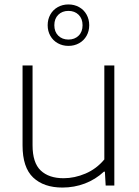

<svg xmlns="http://www.w3.org/2000/svg" viewBox="-20 -835 624 864"><path d="M81.5 -180.5V-540.5H126.5V-181.5Q126.5 -102.5 163.2 -67.8Q200 -33 266 -33Q315.5 -33 364.8 -54Q414 -75 449.5 -117.5V-540.5H494.5V0H455.5L452 -62.5H447.5Q410 -27.5 362 -9.2Q314 9 261 9Q177 9 129.2 -36.2Q81.5 -81.5 81.5 -180.5ZM194.5 -721.5Q194.5 -748 206.5 -769.5Q218.5 -791 240 -803Q261.5 -815 288 -815Q314.5 -815 336 -803Q357.5 -791 369.5 -769.5Q381.5 -748 381.5 -721.5Q381.5 -695 369.5 -673.8Q357.5 -652.5 336 -640.5Q314.5 -628.5 288 -628.5Q261.5 -628.5 240 -640.5Q218.5 -652.5 206.5 -673.8Q194.5 -695 194.5 -721.5ZM351.5 -721.5Q351.5 -751 333.8 -768.5Q316 -786 288 -786Q260 -786 242.2 -768.5Q224.5 -751 224.5 -721.5Q224.5 -692 242.2 -674.5Q260 -657 288 -657Q316 -657 333.8 -674.5Q351.5 -692 351.5 -721.5Z"/></svg>

Font: Encode Sans Semi Expanded ExLight
Style: Regular
Weight: 275
Width: 6
Designer: Multiple Designers
Foundry: Impallari Type
Version: Version 2.000